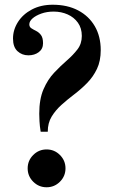

<svg xmlns="http://www.w3.org/2000/svg" viewBox="-20 -780 482 812"><path d="M152 -223Q148 -247 147 -267.5Q146 -288 146 -299Q146 -361 164 -402.5Q182 -444 209 -472.5Q236 -501 262.5 -524Q289 -547 307.5 -571Q326 -595 326 -628Q326 -661 309.5 -684Q293 -707 266 -719Q239 -731 207 -731Q178 -731 154.5 -722.5Q131 -714 117.5 -702Q104 -690 104 -677Q104 -666 112.5 -660.5Q121 -655 133 -649Q145 -643 153.5 -631.5Q162 -620 162 -597Q162 -573 144 -559.5Q126 -546 100 -546Q73 -546 54 -563.5Q35 -581 35 -617Q35 -654 56 -687Q77 -720 115 -740Q153 -760 203 -760Q265 -760 310.5 -736Q356 -712 381 -669Q406 -626 406 -568Q406 -522 390 -488.5Q374 -455 348.5 -429Q323 -403 294 -381Q265 -359 240 -336.5Q215 -314 198.5 -287Q182 -260 182 -223ZM177 12Q144 12 120.5 -11.5Q97 -35 97 -68Q97 -101 120.5 -124.5Q144 -148 177 -148Q210 -148 233.5 -124.5Q257 -101 257 -68Q257 -35 233.5 -11.5Q210 12 177 12Z"/></svg>

Font: Libre Bodoni Medium
Style: Regular
Weight: 500
Designer: Pablo Impallari, Rodrigo Fuenzalida
Foundry: Impallari Type
Version: Version 2.005;gftools[0.9.23]